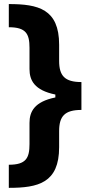

<svg xmlns="http://www.w3.org/2000/svg" viewBox="-20 -761 449 939"><path d="M23.1 -741.1V-627.8C107.2 -627.8 124.3 -595.5 124.3 -527V-423.3C124.3 -368.6 147.7 -319.6 250.7 -298.7V-284.4C147.7 -263.5 124.3 -214.5 124.3 -160.2V-56.5C124.3 12.4 107.2 44.7 23.1 44.7V157.7C166.5 157.7 269.2 133.9 269.2 -41.2V-119.7C269.2 -192.5 296.5 -223.4 378.2 -223.4V-359.7C296.5 -359.7 269.2 -390.6 269.2 -463.4V-542.3C269.2 -717.3 166.5 -741.1 23.1 -741.1Z"/></svg>

Font: Karasuma Gothic
Style: Bold
Weight: 700
Designer: Rasmus Andersson / Ryoko Nishizuka
Foundry: Genbu
Version: Version 1.00